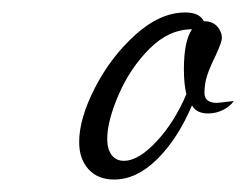

<svg xmlns="http://www.w3.org/2000/svg" viewBox="-20 -740 395 308"><path d="M107 -512Q107 -550 132.5 -599.5Q158 -649 197.5 -684.5Q237 -720 277 -720Q300 -720 307 -706Q321 -706 328.5 -697.5Q336 -689 336 -679Q336 -673 326 -651Q317 -633 312.5 -619.5Q308 -606 308 -591Q308 -575 328 -575Q331 -575 355 -578Q350 -570 338.5 -564Q327 -558 314 -558Q295 -558 288 -571Q265 -517 232 -484.5Q199 -452 163 -452Q137 -452 122 -468.5Q107 -485 107 -512ZM279 -589Q275 -605 275 -629Q275 -674 288 -693Q251 -693 220 -662Q189 -631 170.5 -588.5Q152 -546 152 -517Q152 -501 159 -491.5Q166 -482 179 -482Q202 -482 231 -513Q260 -544 279 -589Z"/></svg>

Font: Dancing Script
Style: Regular
Weight: 400
Designer: Pablo Impallari
Foundry: Pablo Impallari
Version: Version 2.000